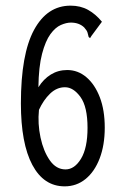

<svg xmlns="http://www.w3.org/2000/svg" viewBox="-20 -650 440 680"><path d="M209 10Q135 10 94.5 -66Q54 -142 54 -284Q54 -458 100.5 -544Q147 -630 230 -630Q265 -630 292 -615Q319 -600 341 -573L304 -523L299 -515L294 -519Q292 -527 290 -534.5Q288 -542 278 -553Q260 -570 231 -570Q215 -570 195.5 -561.5Q176 -553 158.5 -529Q141 -505 129 -459.5Q117 -414 116 -341Q134 -370 160 -386Q186 -402 218 -402Q256 -402 286 -376.5Q316 -351 333.5 -305.5Q351 -260 351 -198Q351 -136 333 -89Q315 -42 283 -16Q251 10 209 10ZM212 -50Q244 -50 267 -88Q290 -126 290 -197Q290 -272 265 -306.5Q240 -341 210 -341Q181 -341 157.5 -318.5Q134 -296 118 -261Q113 -212 123.5 -163Q134 -114 156.5 -82Q179 -50 212 -50Z"/></svg>

Font: Inconsolata Condensed
Style: Regular
Weight: 400
Width: 3
Monospace: yes
Designer: Raph Levien, Cyreal, Brenton Simpson
Foundry: Raph Levien, Cyreal, Google
Version: Version 3.000; ttfautohint (v1.8.2.53-6de2)